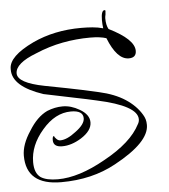

<svg xmlns="http://www.w3.org/2000/svg" viewBox="-46 -545 584 662"><g transform="rotate(-5 246.0 -214.0)"><path d="M140 75Q19 75 19 -27Q19 -66 49 -111Q77 -157 113 -174Q140 -185 167 -185Q196 -185 225 -168Q258 -149 258 -122Q258 -93 220 -69Q186 -48 154 -48Q123 -48 123 -72Q123 -86 129 -86Q129 -86 130 -86H129Q129 -86 129 -85Q129 -82 136 -75Q142 -69 149 -69Q172 -69 203 -93Q236 -117 236 -138Q236 -165 194 -165Q139 -165 94 -112Q49 -60 49 -2Q49 36 70 51Q90 64 129 64Q202 64 294 12Q389 -40 420 -101Q425 -109 425 -118Q425 -165 286 -195Q256 -202 211 -211Q166 -220 105 -233Q0 -268 0 -326V-330Q0 -373 86 -414Q161 -449 254 -449Q274 -449 293 -447.5Q312 -446 330 -441Q329 -448 328.5 -455Q328 -462 328 -469Q328 -503 340 -503Q343 -503 343 -500Q343 -498 342.5 -495Q342 -492 342 -488Q341 -484 340.5 -480.5Q340 -477 340 -475Q340 -451 348 -437Q435 -394 435 -354Q435 -330 409 -330Q368 -330 338 -406Q317 -413 282 -413Q234 -413 186.5 -404Q139 -395 92 -375Q19 -347 19 -312Q19 -279 111 -261Q142 -255 188.5 -246Q235 -237 296 -223Q350 -211 386 -187.5Q422 -164 441 -132Q446 -124 448.5 -115.5Q451 -107 451 -96Q451 -36 329 30Q247 75 140 75Z"/></g></svg>

Font: Ole
Style: Regular
Weight: 400
Designer: Robert E. Leuschke
Foundry: Robert E. Leuschke
Version: Version 1.010; ttfautohint (v1.8.3)